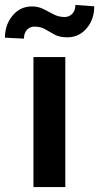

<svg xmlns="http://www.w3.org/2000/svg" viewBox="-68 -760 403 780"><path d="M197.3 -528.3V0H67.9V-528.3ZM238.3 -739.7 314.9 -734.4Q314.9 -681.2 283.9 -644.8Q252.9 -608.4 205.6 -608.4Q173.8 -608.4 153.8 -619.4Q133.8 -630.4 115.7 -641.1Q97.7 -651.9 71.8 -651.9Q53.7 -651.9 41.5 -638.9Q29.3 -626 29.3 -603L-47.9 -606.9Q-47.9 -659.7 -16.8 -696.8Q14.2 -733.9 61.5 -733.9Q87.9 -733.9 108.6 -723.1Q129.4 -712.4 149.9 -701.7Q170.4 -690.9 194.8 -690.9Q212.9 -690.9 225.6 -704.1Q238.3 -717.3 238.3 -739.7Z"/></svg>

Font: Vazirmatn UI FD SemiBold
Style: Regular
Weight: 600
Designer: Saber Rastikerdar
Foundry: Saber Rastikerdar
Version: Version 33.003